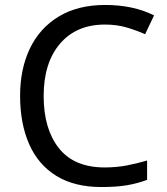

<svg xmlns="http://www.w3.org/2000/svg" viewBox="-20 -744 672 774"><path d="M403 -645Q288 -645 222 -568Q156 -491 156 -357Q156 -224 217.5 -146.5Q279 -69 402 -69Q449 -69 491 -77Q533 -85 573 -97V-19Q533 -4 490.5 3Q448 10 389 10Q280 10 207 -35Q134 -80 97.5 -163Q61 -246 61 -358Q61 -466 100.5 -548.5Q140 -631 217 -677.5Q294 -724 404 -724Q517 -724 601 -682L565 -606Q532 -621 491.5 -633Q451 -645 403 -645Z"/></svg>

Font: Noto Sans Zanabazar Square
Style: Regular
Weight: 400
Version: Version 2.005; ttfautohint (v1.8.4.7-5d5b)